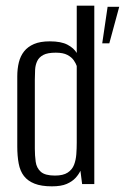

<svg xmlns="http://www.w3.org/2000/svg" viewBox="-20 -650 441 678"><path d="M163 8Q126 8 102 -1.5Q78 -11 64.5 -28.5Q51 -46 46 -72.5Q41 -99 41 -133V-380Q41 -407 46.5 -429.5Q52 -452 65 -468.5Q78 -485 100 -494.5Q122 -504 156 -504Q196 -504 218.5 -492Q241 -480 251 -463V-630H313V0H270L264 -47Q258 -34 246.5 -21.5Q235 -9 215.5 -0.5Q196 8 163 8ZM174 -30Q203 -30 219 -40.5Q235 -51 241.5 -68Q248 -85 249.5 -105.5Q251 -126 251 -146V-417Q248 -426 240.5 -437Q233 -448 218 -456Q203 -464 177 -464Q148 -464 133 -456Q118 -448 111.5 -434.5Q105 -421 104 -404Q103 -387 103 -369V-125Q103 -101 106 -79Q109 -57 124 -43.5Q139 -30 174 -30ZM341 -497 360 -626H401L366 -497Z"/></svg>

Font: Alumni Sans Thin
Style: Regular
Weight: 400
Version: Version 1.018